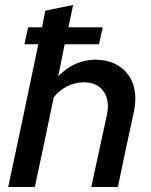

<svg xmlns="http://www.w3.org/2000/svg" viewBox="-20 -752 607 772"><path d="M13 0Q44 -144 74 -287Q104 -430 134 -574H78Q82 -591 85.5 -608Q89 -625 93 -642H149Q152 -659 155.5 -675.5Q159 -692 162 -709Q190 -715 218 -720.5Q246 -726 274 -732Q269 -709 264.5 -687Q260 -665 255 -642H393Q389 -625 385.5 -608Q382 -591 378 -574H240Q233 -542 227 -509.5Q221 -477 214 -445Q279 -512 364 -512Q407 -512 440 -496.5Q473 -481 494 -453.5Q515 -426 521.5 -388Q528 -350 519 -306Q502 -229 486 -153Q470 -77 454 0H347L410 -291Q422 -348 396.5 -384.5Q371 -421 317 -421Q282 -421 250.5 -405Q219 -389 196 -361Q177 -270 158.5 -180.5Q140 -91 120 0Z"/></svg>

Font: Rosa Sans Medium
Style: Italic
Weight: 500
Italic angle: -12°
Designer: Pentagram / MCKL
Foundry: Pentagram / MCKL
Version: Version 1.005;September 16, 2019;FontCreator 11.5.0.2425 64-